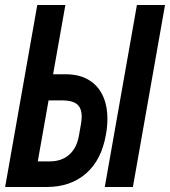

<svg xmlns="http://www.w3.org/2000/svg" viewBox="-22 -745 677 765"><path d="M126.5 -725H238.5L189.5 -449H241Q293.5 -449 330.5 -427.2Q367.5 -405.5 386.8 -365.5Q406 -325.5 406 -271Q406 -241.5 400 -208.5Q382.5 -107.5 320.8 -53.8Q259 0 164.5 0H-1.5ZM292.5 -204.5 300.5 -250.5Q303.5 -267 303.5 -280.5Q303.5 -314.5 284.8 -329.8Q266 -345 227 -345H171.5L128.5 -102H176.5Q223 -102 253.2 -128.2Q283.5 -154.5 292.5 -204.5ZM523.5 -725H635.5L507.5 0H395.5Z"/></svg>

Font: JuliaMono BoldItalic
Style: Regular
Weight: 700
Italic angle: -9°
Monospace: yes
Designer: cormullion
Foundry: corm
Version: Version 0.049; ttfautohint (v1.8.4)